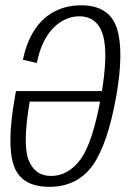

<svg xmlns="http://www.w3.org/2000/svg" viewBox="-20 -700 493 724"><path d="M166.5 4.5Q270 4.5 328.5 -75Q386 -155 418.5 -338Q448 -506.5 421 -593Q392.5 -680 286 -680L279 -638.5Q347 -638.5 368.5 -567Q389 -496 361 -336.5Q330 -162 283.5 -99Q237 -36.5 173 -36.5Q110.5 -36.5 87 -98.5Q65 -158.5 92 -317H365L372 -356.5H40.5Q38 -347 36.5 -335.5Q4 -153 32.5 -74.5Q60.5 4.5 166.5 4.5ZM119 -462.5Q127.5 -506 143.2 -539Q159 -572 180.5 -594Q202 -616 227 -627.2Q252 -638.5 279 -638.5L287.5 -662L286 -680Q253.5 -680 224.5 -672Q195.5 -664 170.8 -648.2Q146 -632.5 125.5 -608Q105 -583.5 90 -550Q75 -516.5 66.5 -474.5Z"/></svg>

Font: Anybody SemiCondensed Light
Style: Italic
Weight: 300
Width: 4
Italic angle: -10°
Version: Version 1.113;gftools[0.9.25]